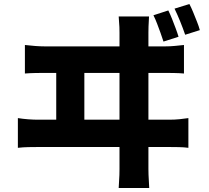

<svg xmlns="http://www.w3.org/2000/svg" viewBox="-20 -874 1040 956"><path d="M818 -822Q828 -802 837 -779Q846 -756 854.5 -733.5Q863 -711 869 -691L794 -667Q787 -689 779 -711Q771 -733 762.5 -755.5Q754 -778 744 -798ZM923 -854Q933 -835 942.5 -811.5Q952 -788 961 -765.5Q970 -743 975 -724L902 -701Q891 -733 877.5 -766.5Q864 -800 849 -831ZM722 -792Q720 -760 719.5 -741.5Q719 -723 719 -712Q719 -704 719 -665.5Q719 -627 719 -567.5Q719 -508 719 -438.5Q719 -369 719 -300Q719 -231 719 -172.5Q719 -114 719 -76Q719 -38 719 -33Q719 -27 719.5 -4.5Q720 18 723 62H571Q574 19 574.5 -2.5Q575 -24 575 -31Q575 -36 575 -74Q575 -112 575 -171.5Q575 -231 575 -301.5Q575 -372 575 -442Q575 -512 575 -571.5Q575 -631 575 -669Q575 -707 575 -712Q575 -723 574.5 -739Q574 -755 571 -792ZM260 -245V-574H400V-245ZM69 -286Q94 -282 120.5 -280Q147 -278 170 -278H822Q850 -278 874.5 -280.5Q899 -283 918 -286V-138Q897 -141 869 -141.5Q841 -142 822 -142H170Q148 -142 121.5 -141.5Q95 -141 69 -138ZM104 -650Q129 -647 155.5 -645Q182 -643 206 -643H800Q828 -643 852 -645.5Q876 -648 896 -650V-508Q874 -510 845.5 -510.5Q817 -511 800 -511H206Q183 -511 156.5 -510.5Q130 -510 104 -508Z"/></svg>

Font: Noto Sans SC ExtraBold
Style: Regular
Weight: 800
Designer: Ryoko NISHIZUKA 西塚涼子 (kana, bopomofo & ideographs); Paul D. Hunt (Latin, Greek & Cyrillic); Sandoll Communications 산돌커뮤니
Foundry: Adobe
Version: Version 2.004-H2;hotconv 1.0.118;makeotfexe 2.5.65603